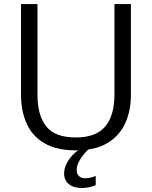

<svg xmlns="http://www.w3.org/2000/svg" viewBox="-20 -731 750 946"><path d="M354 9.8Q258.3 9.8 198.5 -25.4Q138.7 -60.5 111.1 -122.6Q83.5 -184.6 83.5 -264.6V-710.9H164.6V-265.6Q164.6 -162.1 208 -107.9Q251.5 -53.7 354 -53.7Q453.1 -53.7 498.5 -107.9Q543.9 -162.1 543.9 -265.1V-710.9H625V-263.2Q625 -185.5 596.9 -123.8Q568.8 -62 509 -26.1Q449.2 9.8 354 9.8ZM384.3 195.3Q356.9 195.3 337.2 187Q317.4 178.7 306.6 162.6Q295.9 146.5 295.9 124Q295.9 97.7 309.6 72Q323.2 46.4 345.5 25.4Q367.7 4.4 394 -7.8H431.2Q414.6 3.9 397.7 23.2Q380.9 42.5 369.4 64.5Q357.9 86.4 357.9 106Q357.9 127.9 370.4 137.7Q382.8 147.5 400.4 147.5Q414.6 147.5 429 143.6Q443.4 139.6 451.7 136.2V181.2Q439.5 187 420.7 191.2Q401.9 195.3 384.3 195.3Z"/></svg>

Font: Comme Light
Style: Regular
Weight: 300
Version: Version 1.000;gftools[0.9.27]